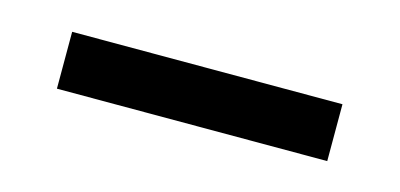

<svg xmlns="http://www.w3.org/2000/svg" viewBox="-26 -379 442 212"><g transform="rotate(15 194.5 -272.5)"><path d="M40 -305H349V-240H40Z"/></g></svg>

Font: Brygada 1918 SemiBold
Style: Regular
Weight: 600
Designer: Mateusz Machalski | Borys Kosmynka | Przemek Hoffer
Foundry: NIEPODLEGLA 2018
Version: Version 3.006